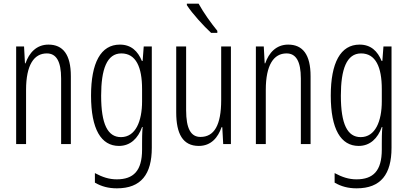

<svg xmlns="http://www.w3.org/2000/svg" viewBox="-20 -785 2220 1046"><path d="M244 -542C178 -542 138 -496 119 -440H116L111 -532H68V0H122V-295C122 -431 165 -494 235 -494C286 -494 313 -452 313 -357V0H366V-370C366 -488 323 -542 244 -542Z M633 -542C529 -542 476 -443 476 -264C476 -81 531 10 628 10C690 10 732 -31 754 -93H757C754 -57 754 -28 754 -2V30C754 146 707 192 616 192C574 192 538 180 497 158V210C533 231 571 241 617 241C749 241 807 164 807 20V-532H763L757 -453H753C731 -506 695 -542 633 -542ZM641 -494C721 -494 754 -419 754 -300V-233C754 -125 719 -38 639 -38C567 -38 531 -108 531 -264C531 -407 562 -494 641 -494Z M1062 -765H998V-757C1028 -710 1091 -642 1130 -606H1164V-617C1130 -659 1090 -714 1062 -765ZM1238 -532H1185V-240C1185 -103 1147 -39 1072 -39C1020 -39 994 -84 994 -185V-532H940V-173C940 -56 976 10 1063 10C1131 10 1168 -37 1187 -92H1191L1196 0H1238Z M1550 -542C1484 -542 1444 -496 1425 -440H1422L1417 -532H1374V0H1428V-295C1428 -431 1471 -494 1541 -494C1592 -494 1619 -452 1619 -357V0H1672V-370C1672 -488 1629 -542 1550 -542Z M1939 -542C1835 -542 1782 -443 1782 -264C1782 -81 1837 10 1934 10C1996 10 2038 -31 2060 -93H2063C2060 -57 2060 -28 2060 -2V30C2060 146 2013 192 1922 192C1880 192 1844 180 1803 158V210C1839 231 1877 241 1923 241C2055 241 2113 164 2113 20V-532H2069L2063 -453H2059C2037 -506 2001 -542 1939 -542ZM1947 -494C2027 -494 2060 -419 2060 -300V-233C2060 -125 2025 -38 1945 -38C1873 -38 1837 -108 1837 -264C1837 -407 1868 -494 1947 -494Z"/></svg>

Font: Noto Sans Gujarati UI ExtraCondensed Light
Style: Regular
Weight: 300
Width: 2
Designer: Jelle Bosma - Monotype Design Team, Universal Thirst
Foundry: Monotype Imaging Inc.
Version: Version 2.106